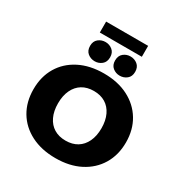

<svg xmlns="http://www.w3.org/2000/svg" viewBox="-201 -1027 1127 1187"><g transform="rotate(30 363.0 -434.0)"><path d="M363 10Q263 10 188.5 -28Q114 -66 73.5 -134Q33 -202 33 -292Q33 -382 73.5 -450Q114 -518 188.5 -556Q263 -594 363 -594Q463 -594 537 -556Q611 -518 652 -450Q693 -382 693 -292Q693 -202 652 -134Q611 -66 537 -28Q463 10 363 10ZM363 -115Q411 -115 445.5 -136Q480 -157 499 -197Q518 -237 518 -292Q518 -347 499 -387Q480 -427 445.5 -448Q411 -469 363 -469Q315 -469 280.5 -448Q246 -427 227 -387Q208 -347 208 -292Q208 -237 227 -197Q246 -157 280.5 -136Q315 -115 363 -115ZM274 -630Q245 -630 223.5 -647.5Q202 -665 202 -699Q202 -732 223.5 -749.5Q245 -767 274 -767Q302 -767 323.5 -749.5Q345 -732 345 -699Q345 -665 323.5 -647.5Q302 -630 274 -630ZM452 -630Q424 -630 402.5 -647.5Q381 -665 381 -698Q381 -732 402.5 -749.5Q424 -767 452 -767Q481 -767 502.5 -749.5Q524 -732 524 -698Q524 -665 502.5 -647.5Q481 -630 452 -630ZM213 -800V-878H513V-800Z"/></g></svg>

Font: Rokkitt SemiBold ExtraBold
Style: Regular
Weight: 800
Version: Version 3.103